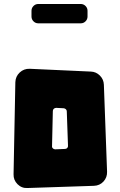

<svg xmlns="http://www.w3.org/2000/svg" viewBox="-20 -941 604 963"><path d="M517 -80Q518 -51 499 -30.5Q480 -10 451 -9L119 2Q89 4 68 -17Q47 -38 48 -67L57 -529Q58 -558 79 -577.5Q100 -597 129 -596L436 -582Q462 -581 481 -562Q500 -543 501 -516ZM306 -194Q313 -194 317.5 -199Q322 -204 321 -211L315 -382Q315 -389 310.5 -393Q306 -397 300 -398L262 -400Q255 -400 250 -395.5Q245 -391 245 -384L241 -209Q240 -202 245 -197Q250 -192 257 -192ZM138 -887Q138 -901 148 -911Q158 -921 172 -921H385Q399 -921 409 -911Q419 -901 419 -887V-858Q419 -844 409 -834Q399 -824 385 -824H172Q158 -824 148 -834Q138 -844 138 -858V-887Z"/></svg>

Font: d puntillas B to tiptoe
Style: Regular
Weight: 400
Designer: deFharo
Foundry: deFharo.com
Version: Version 1.001 2012